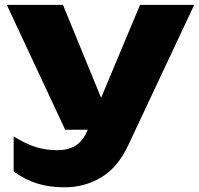

<svg xmlns="http://www.w3.org/2000/svg" viewBox="-20 -592 822 793"><path d="M36.4 116.4V-28.7Q85.1 1.8 126.5 15Q167.8 28.3 216.9 28.3Q261.2 28.3 292.1 9.5Q322.9 -9.4 342.3 -56L558.3 -571.8H782.1L509.2 8.8Q466.4 99.7 398 140.6Q329.5 181.6 247.2 181.6Q183.6 181.6 133.9 166Q84.1 150.5 36.4 116.4ZM8.1 -571.8H240.1L451.6 -56.3H249.2Z"/></svg>

Font: Unbounded Variable
Style: Regular
Weight: 400
Designer: Luke Prowse, Jean-Baptiste Morizot, Fátima Lázaro, Florian Runge
Foundry: NaN
Version: Version 1.600;FEAKit 1.0